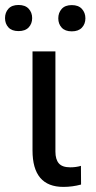

<svg xmlns="http://www.w3.org/2000/svg" viewBox="-33 -731 377 757"><path d="M185.5 -528.3V-133.3Q185.5 -102.5 199 -86.9Q212.4 -71.3 243.7 -71.3Q267.1 -71.3 286.1 -77.1L286.6 -3.4Q252.4 5.9 216.8 5.9Q95.2 5.9 95.2 -137.7V-528.3ZM-13.2 -659.7Q-13.2 -681.6 0.2 -696.5Q13.7 -711.4 40 -711.4Q66.4 -711.4 80.1 -696.5Q93.8 -681.6 93.8 -659.7Q93.8 -637.7 80.1 -623Q66.4 -608.4 40 -608.4Q13.7 -608.4 0.2 -623Q-13.2 -637.7 -13.2 -659.7ZM196.8 -658.7Q196.8 -680.7 210.2 -695.8Q223.6 -710.9 250 -710.9Q276.4 -710.9 290 -695.8Q303.7 -680.7 303.7 -658.7Q303.7 -636.7 290 -622.1Q276.4 -607.4 250 -607.4Q223.6 -607.4 210.2 -622.1Q196.8 -636.7 196.8 -658.7Z"/></svg>

Font: Roboto
Style: Regular
Weight: 400
Designer: Google
Version: Version 2.001047; 2015